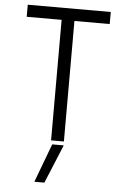

<svg xmlns="http://www.w3.org/2000/svg" viewBox="-62 -757 660 1030"><g transform="rotate(5 268.5 -242.5)"><path d="M492 -714V-649H302V0H233V-649H45V-714ZM303 21 217 229H163Q183 176 202 125Q221 74 241 21Z"/></g></svg>

Font: Josefin Sans
Style: Regular
Weight: 400
Designer: Santiago Orozco
Foundry: Typemade
Version: Version 1.0